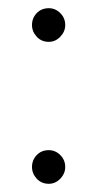

<svg xmlns="http://www.w3.org/2000/svg" viewBox="-20 -442 237 468"><path d="M99 -340Q81 -340 69.5 -352.5Q58 -365 58 -381Q58 -398 69.5 -410Q81 -422 99 -422Q115 -422 127 -410Q139 -398 139 -381Q139 -365 127 -352.5Q115 -340 99 -340ZM99 6Q81 6 69.5 -6.5Q58 -19 58 -35Q58 -52 69.5 -64Q81 -76 99 -76Q115 -76 127 -64Q139 -52 139 -35Q139 -19 127 -6.5Q115 6 99 6Z"/></svg>

Font: Dosis ExtraLight Light
Style: Regular
Weight: 300
Version: Version 3.001; ttfautohint (v1.8.2)